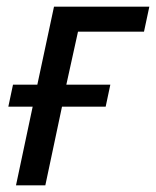

<svg xmlns="http://www.w3.org/2000/svg" viewBox="-20 -556 468 576"><path d="M5 -236 19 -302H92L142 -536H428L412 -461H214L179 -302H311L297 -236H166L116 0H28L78 -236Z"/></svg>

Font: BC Sans
Style: Italic
Weight: 400
Italic angle: -12°
Designer: Monotype Design Team
Designer: Province of B.C.
Foundry: Monotype Imaging Inc.
Version: Version 2.000;GOOG;noto-source:20170915:90ef993387c0